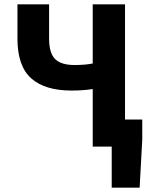

<svg xmlns="http://www.w3.org/2000/svg" viewBox="-20 -672 685 880"><path d="M492 188V0H405V-264Q364 -257 307 -257Q186 -257 123 -313Q60 -369 60 -495V-652H205V-495Q205 -429 232.5 -401.5Q260 -374 322 -374Q370 -374 405 -381V-652H553V-124H632V-32L620 188Z"/></svg>

Font: Toshiba Sans
Style: Bold
Weight: 700
Designer: Paul D. Hunt
Foundry: Toshiba Corporation
Version: Version 2.020;PS 2.0;hotconv 1.0.86;makeotf.lib2.5.63406